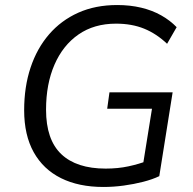

<svg xmlns="http://www.w3.org/2000/svg" viewBox="-20 -734 766 763"><path d="M391 9Q293 9 222.5 -26Q152 -61 114 -129Q76 -197 76 -296Q76 -389 101.5 -465.5Q127 -542 175 -597.5Q223 -653 291 -683.5Q359 -714 446 -714Q497 -714 541 -703.5Q585 -693 620.5 -673Q656 -653 682 -626L644 -560Q602 -600 553 -620Q504 -640 441 -640Q354 -640 292 -597Q230 -554 196.5 -477Q163 -400 163 -298Q163 -179 223.5 -121.5Q284 -64 400 -64Q449 -64 490.5 -73Q532 -82 569 -96L544 -53L584 -302H406L415 -367H666L613 -34Q586 -21 549 -11.5Q512 -2 471.5 3.5Q431 9 391 9Z"/></svg>

Font: Nunito Sans 12pt ExtraLight 12pt
Style: Italic
Weight: 400
Italic angle: -9°
Version: Version 3.101;gftools[0.9.27]